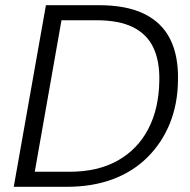

<svg xmlns="http://www.w3.org/2000/svg" viewBox="-20 -720 733 740"><path d="M33 0 157 -700H360Q468 -700 536 -666.5Q604 -633 636 -569Q668 -505 666 -411Q665 -319 634.5 -244Q604 -169 548 -113.5Q492 -58 414 -29Q336 0 237 0ZM114 -58H247Q357 -58 433.5 -101Q510 -144 551 -222Q592 -300 594 -407Q596 -483 571.5 -535.5Q547 -588 493 -615Q439 -642 350 -642H217Z"/></svg>

Font: DM Sans 20pt Light
Style: Italic
Weight: 300
Italic angle: -10°
Version: Version 4.004;gftools[0.9.30]